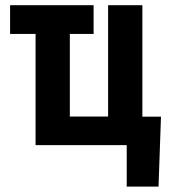

<svg xmlns="http://www.w3.org/2000/svg" viewBox="-20 -548 640 725"><path d="M114.3 -419.9V0H458.5V156.7H578.6L587.9 -107.4H517.6V-528.3H388.2V-107.9H243.7V-419.9H333.5V-528.3H18.1V-419.9Z"/></svg>

Font: Roboto Mono SemiBold
Style: Regular
Weight: 600
Monospace: yes
Designer: Google
Version: Version 3.000